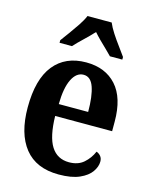

<svg xmlns="http://www.w3.org/2000/svg" viewBox="-116 -842 734 928"><g transform="rotate(15 250.5 -378.0)"><path d="M268 10Q155 10 97.5 -62Q40 -134 40 -265Q40 -406 97 -477Q154 -548 258 -548Q354 -548 409 -487Q464 -426 464 -307V-259H179Q181 -156 211.5 -108Q242 -60 301 -60Q346 -60 374 -84.5Q402 -109 417 -144Q429 -140 438 -129.5Q447 -119 447 -102Q447 -77 429 -51Q411 -25 371.5 -7.5Q332 10 268 10ZM328 -319Q328 -397 312.5 -442Q297 -487 261 -487Q225 -487 203.5 -443.5Q182 -400 181 -319ZM108 -619Q122 -638 141 -664Q160 -690 178 -717Q196 -744 205 -766H326Q335 -744 352.5 -717Q370 -690 389.5 -664Q409 -638 422 -619V-606H360Q349 -618 331.5 -634.5Q314 -651 296 -669Q278 -687 265 -702Q244 -679 216 -652.5Q188 -626 170 -606H108Z"/></g></svg>

Font: Noto Serif Hebrew Condensed
Style: Bold
Weight: 700
Width: 3
Designer: Monotype Design Team
Foundry: Monotype Imaging Inc.
Version: Version 2.004; ttfautohint (v1.8.4.7-5d5b)